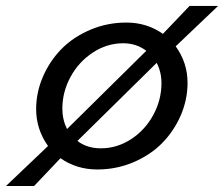

<svg xmlns="http://www.w3.org/2000/svg" viewBox="-70 -556 755 647"><path d="M356 -480Q424.8 -480 479 -441.9L568.8 -536.1H665L522 -399.9Q562 -344.7 562 -276.9Q562 -220.2 539.1 -167.2Q516.1 -114.3 476.6 -74Q437 -33.7 379.6 -9.3Q322.3 15.1 257.8 15.1Q188 15.1 133.8 -22.9L44.9 70.8H-49.8L91.8 -64Q51.8 -120.6 51.8 -188Q51.8 -244.6 74.7 -297.6Q97.7 -350.6 137.2 -390.9Q176.8 -431.2 234.1 -455.6Q291.5 -480 356 -480ZM140.1 -189.9Q140.1 -153.3 155.8 -121.1L422.9 -384.8Q389.6 -410.2 345.2 -410.2Q290.5 -410.2 242.9 -378.9Q195.3 -347.7 167.7 -296.9Q140.1 -246.1 140.1 -189.9ZM270 -56.2Q324.2 -56.2 371.6 -86.9Q418.9 -117.7 446.5 -168.5Q474.1 -219.2 474.1 -275.9Q474.1 -313 458 -344.2L190.9 -81.1Q223.1 -56.2 270 -56.2Z"/></svg>

Font: IntelOne Mono
Style: Italic
Weight: 400
Italic angle: -16°
Designer: Fred Shallcrass
Foundry: Frere-Jones Type LLC
Version: Version 1.200;hotconv 1.1.0;makeotfexe 2.6.0;FJTRelease1.2